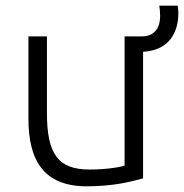

<svg xmlns="http://www.w3.org/2000/svg" viewBox="-20 -645 647 675"><path d="M285 10C380 10 444 -7 483 -18V-463C579 -468 607 -537 607 -598C607 -605 606 -617 605 -625H540C541 -621 543 -602 543 -590C543 -534 511 -517 479 -517H418V-63C406 -58 356 -49 295 -49C186 -49 145 -101 145 -248V-517H80V-227C80 -85 131 10 285 10Z"/></svg>

Font: Repo Light
Style: Regular
Weight: 300
Designer: Stefan Peev
Foundry: Context Ltd
Version: Version 001.502